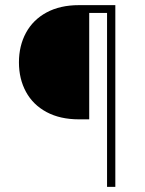

<svg xmlns="http://www.w3.org/2000/svg" viewBox="-20 -727 564 747"><path d="M396.5 -676.8H327.1V-262.7H287.1Q213.9 -262.7 161.1 -291Q108.4 -319.3 81.1 -369.6Q53.7 -419.9 53.7 -484.4Q53.7 -548.8 81.1 -599.4Q108.4 -649.9 161.1 -678.5Q213.9 -707 287.1 -707H428.7V0H396.5Z"/></svg>

Font: Pretendard Std Thin
Style: Regular
Weight: 100
Designer: Base glyphs from Inter by Rasmus Andersson; Hangeul glyphs from Noto Sans CJK(Source Han Sans) by Jang Soo-young and Kan
Foundry: Kil Hyung-jin
Version: Version 1.309